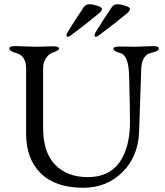

<svg xmlns="http://www.w3.org/2000/svg" viewBox="-20 -870 778 904"><path d="M293 -703Q293 -710 298 -718Q333 -776 375 -837Q384 -850 402 -850Q416 -850 438 -843Q460 -836 460 -827Q460 -820 447 -808Q402 -770 317 -706Q305 -697 299 -697Q293 -697 293 -703ZM425 -703Q425 -710 430 -718Q465 -776 507 -837Q516 -850 534 -850Q548 -850 570 -843Q592 -836 592 -827Q592 -820 579 -808Q534 -770 449 -706Q437 -697 431 -697Q425 -697 425 -703ZM645 -547Q644 -536 635 -250Q631 -134 557 -60Q483 14 372 14Q241 14 172 -54Q103 -122 103 -240V-547Q103 -607 57 -620Q24 -629 24 -642Q24 -653 53 -653Q67 -653 98.5 -651.5Q130 -650 149 -650Q166 -650 193 -651Q220 -652 229 -652Q258 -652 258 -641Q258 -632 225 -621Q211 -617 197 -596.5Q183 -576 183 -549V-268Q183 -152 240 -94Q297 -36 393 -36Q493 -36 542.5 -105.5Q592 -175 592 -296Q592 -357 588 -511Q586 -609 547 -620Q514 -629 514 -640Q514 -651 543 -651Q558 -651 581 -650.5Q604 -650 618 -650Q635 -650 662 -651.5Q689 -653 699 -653Q728 -653 728 -642Q728 -629 695 -622Q648 -613 645 -547Z"/></svg>

Font: EB Garamond SC 12
Style: Regular
Weight: 400
Version: Version 0.016 ; ttfautohint (v0.97) -l 8 -r 50 -G 200 -x 0 -